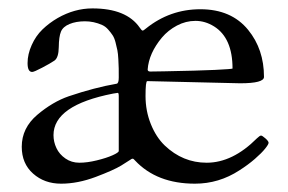

<svg xmlns="http://www.w3.org/2000/svg" viewBox="-20 -421 689 459"><path d="M332 -227.1Q327.9 -227.1 327.9 -191.5Q327.9 -156 340.5 -124.6Q353 -93.3 373.8 -73.2Q417 -32 474.1 -32Q536.1 -32 594.2 -90.3Q601.1 -96.9 604 -96.9Q606.9 -96.9 614.5 -90.2Q622.1 -83.5 622.1 -79.7Q622.1 -75.9 613.8 -65.6Q605.5 -55.2 589.2 -41Q573 -26.9 552.2 -13.7Q503.4 18.1 446 18.1Q355 18.1 303 -37.1Q301.8 -38.6 300.9 -39.3Q300 -40 299.3 -40.8Q298.6 -41.5 297.6 -41.5H296.1Q294.9 -41.5 291.6 -39.1Q288.3 -36.6 270 -25.4Q251.7 -14.2 208.7 2Q165.8 18.1 126 18.1Q86.2 18.1 59.1 -6Q32 -30 32 -70.1Q32 -115 69.1 -146.5Q106 -177.7 144.5 -190.9Q206.1 -211.7 259 -220.9Q263.9 -221.9 263.9 -235.5Q263.9 -249 263.8 -257.6Q263.7 -266.1 262.9 -279.5Q262.2 -293 260.6 -300.9Q259 -308.8 256.2 -319.7Q253.4 -330.6 249.1 -336.9Q244.9 -343.3 238.5 -350.5Q232.2 -357.7 224.1 -361.3Q204.3 -370.1 183.1 -370.1Q161.9 -370.1 146.2 -363.6Q130.6 -357.2 125.7 -345.3Q120.8 -333.5 120.5 -308.2Q120.1 -283 110.1 -276.1Q100.1 -269.3 80.8 -259.2Q61.5 -249 56.9 -249Q45.9 -249 45.9 -270.1Q45.9 -291.3 55.7 -313.1Q65.4 -335 81.5 -350.6Q97.7 -366.2 117.9 -377.9Q158.2 -400.9 200.9 -400.9Q282.2 -400.9 314 -355Q318.6 -348.1 320.8 -347.9Q323 -347.7 329.1 -353Q386.2 -398.9 459 -398.9Q533 -398.9 573.2 -349.6Q611.1 -303.2 611.1 -237.1Q611.1 -221.9 554 -221.9ZM107.9 -97.9Q107.9 -81.8 114.9 -67Q121.8 -52.2 136.4 -42.1Q150.9 -32 169.7 -32Q188.5 -32 211.4 -37.6Q234.4 -43.2 249.1 -49.8Q263.9 -56.4 263.9 -60.1V-190.9Q263.9 -199 261.6 -199Q259.3 -199 250.5 -197.3Q107.9 -169.4 107.9 -97.9ZM333 -254.9Q333 -250 339.2 -250Q345.5 -250 372.6 -250.5Q453.9 -252 494 -253.9Q534.2 -255.9 535.9 -257.1Q535.9 -330.3 491.7 -357.9Q470.5 -371.1 447.3 -371.1Q424.1 -371.1 403 -359.9Q381.8 -348.6 367.2 -331.3Q335.9 -293.9 333 -254.9Z"/></svg>

Font: Fanwood Text
Style: Regular
Weight: 400
Version: Version 1.1001